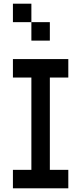

<svg xmlns="http://www.w3.org/2000/svg" viewBox="-20 -1020 440 1040"><path d="M50 0V-100H150V-600H50V-700H350V-600H250V-100H350V0ZM50 -900V-1000H150V-900H250V-800H150V-900Z"/></svg>

Font: Matrix Sans
Style: Regular
Weight: 400
Designer: Brad Neil
Version: Version 1.100